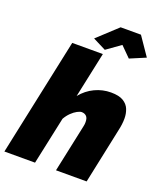

<svg xmlns="http://www.w3.org/2000/svg" viewBox="-179 -1016 943 1119"><g transform="rotate(20 292.5 -456.0)"><path d="M250 -798 373 -912H499L577 -798L480 -757L418 -819L331 -757ZM139 -730H329L269 -448Q304 -491 351.5 -513.5Q399 -536 451 -536Q501 -536 528 -519.5Q555 -503 565.5 -476.5Q576 -450 576 -420Q576 -401 573.5 -382Q571 -363 567 -346L494 0H304L367 -296Q369 -304 369.5 -310.5Q370 -317 370 -323Q370 -348 358.5 -359Q347 -370 329 -370Q319 -370 302 -361Q285 -352 267.5 -335Q250 -318 237 -295L174 0H-16Z"/></g></svg>

Font: Raleway Thin Black
Style: Italic
Weight: 900
Italic angle: -12°
Version: Version 4.026